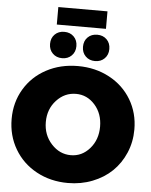

<svg xmlns="http://www.w3.org/2000/svg" viewBox="-67 -1123 937 1191"><g transform="rotate(5 401.0 -527.0)"><path d="M247.1 -1067.9H553.2V-959H247.1ZM379.9 -835.9Q379.9 -799.8 356.9 -776.9Q334 -753.9 297.9 -753.9Q261.7 -753.9 238.8 -776.9Q215.8 -799.8 215.8 -835.9Q215.8 -872.6 238.8 -895.3Q261.7 -918 297.9 -918Q334 -918 356.9 -895.3Q379.9 -872.6 379.9 -835.9ZM585 -835.9Q585 -799.8 562 -776.9Q539.1 -753.9 502.9 -753.9Q466.8 -753.9 443.8 -776.9Q420.9 -799.8 420.9 -835.9Q420.9 -872.6 443.8 -895.3Q466.8 -918 502.9 -918Q539.1 -918 562 -895.3Q585 -872.6 585 -835.9ZM400.9 -713.9Q509.3 -713.9 596.9 -667Q684.6 -620.1 733.9 -537.4Q783.2 -454.6 783.2 -352.1Q783.2 -274.4 754.2 -206.5Q725.1 -138.7 674.8 -90.1Q624.5 -41.5 553.5 -13.7Q482.4 14.2 400.9 14.2Q292.5 14.2 205.1 -33.2Q117.7 -80.6 68.4 -164.3Q19 -248 19 -352.1Q19 -455.1 68.4 -537.8Q117.7 -620.6 204.8 -667.2Q292 -713.9 400.9 -713.9ZM403.8 -541Q333 -541 282.5 -486.3Q231.9 -431.6 231.9 -351.1Q231.9 -270.5 283 -214.8Q334 -159.2 403.8 -159.2Q473.1 -159.2 521.5 -214.6Q569.8 -270 569.8 -351.1Q569.8 -432.1 521.5 -486.6Q473.1 -541 403.8 -541Z"/></g></svg>

Font: Montserrat arm ExtraBold
Style: Regular
Weight: 800
Designer: Julieta Ulanovsky
Foundry: Julieta Ulanovsky
Version: Version 6.000;PS 006.000;hotconv 1.0.88;makeotf.lib2.5.64775